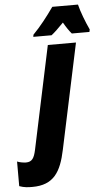

<svg xmlns="http://www.w3.org/2000/svg" viewBox="-190 -806 604 1087"><g transform="rotate(-5 112.5 -263.0)"><path d="M28 -606H132C150 -620 173 -642 202 -672C218 -644 233 -622 247 -606H347L350 -620C330 -662 305 -727 296 -766H150C112 -712 73 -662 30 -618ZM-51 240C70 240 113 170 139 45L266 -553H106L-18 32C-28 78 -40 99 -75 99C-87 99 -113 95 -125 89V229C-98 239 -75 240 -51 240Z"/></g></svg>

Font: Noto Sans UI Condensed Black
Style: Italic
Weight: 900
Width: 3
Italic angle: -192°
Designer: Monotype Design Team
Foundry: Monotype Imaging Inc.
Version: Version 1.901